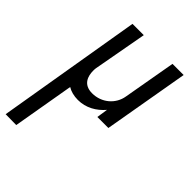

<svg xmlns="http://www.w3.org/2000/svg" viewBox="-236 -557 974 974"><g transform="rotate(45 250.5 -70.0)"><path d="M204 -460H123L-8 319L69 320L126 -10C145 2 171 9 200 9C257 9 305 -19 340 -60L331 0H410L490 -460H410L360 -176C350 -114 296 -66 227 -66C163 -66 150 -114 150 -151C150 -157 150 -163 151 -169Z"/></g></svg>

Font: Jost
Style: Italic
Weight: 400
Italic angle: -5°
Version: Version 3.710